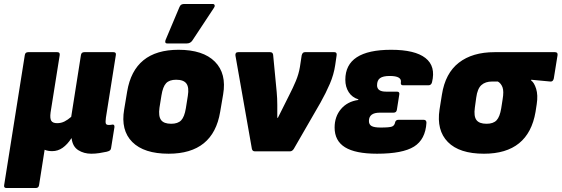

<svg xmlns="http://www.w3.org/2000/svg" viewBox="-36 -763 2831 968"><path d="M-3 185Q-18 185 -15 170L89 -485Q91 -500 106 -500H253Q267 -500 265 -485L219 -196Q215 -166 222.5 -154Q230 -142 252 -142Q272 -142 289 -150.5Q306 -159 323 -174L372 -485Q374 -500 389 -500H536Q551 -500 548 -485L498 -170Q495 -148 497.5 -140.5Q500 -133 512 -133Q519 -133 523 -133.5Q527 -134 531 -135Q542 -136 541 -122L524 -16Q523 -9 518.5 -5Q514 -1 502 2Q484 6 464 9Q444 12 424 12Q387 12 358.5 -6Q330 -24 325 -66H324Q304 -35 280 -18Q256 -1 227 -1Q205 -1 189 -8L161 170Q159 185 144 185Z M814 12Q690 12 631 -47Q572 -106 590 -211L605 -301Q640 -512 864 -512Q988 -512 1047.5 -452Q1107 -392 1089 -287L1074 -199Q1039 12 814 12ZM827 -139Q861 -139 877.5 -156.5Q894 -174 901 -217L911 -280Q918 -322 904 -341.5Q890 -361 852 -361Q818 -361 801.5 -343.5Q785 -326 778 -282L768 -220Q762 -177 776 -158Q790 -139 827 -139ZM807 -544Q799 -544 797.5 -549.5Q796 -555 799 -562L869 -728Q873 -737 879 -740Q885 -743 893 -743H1036Q1044 -743 1046 -737Q1048 -731 1043 -724L934 -559Q924 -544 906 -544Z M1249 0Q1237 0 1234 -12L1151 -483Q1149 -500 1165 -500H1326Q1339 -500 1341 -487L1359 -299Q1362 -267 1362 -234Q1362 -201 1362 -169H1365Q1373 -186 1382.5 -204Q1392 -222 1400 -239L1423 -285Q1441 -320 1455.5 -354.5Q1470 -389 1476 -425L1485 -484Q1489 -500 1501 -500H1650Q1664 -500 1661 -483L1654 -435Q1647 -387 1627 -340.5Q1607 -294 1580 -246L1445 -12Q1437 0 1426 0Z M1865 12Q1756 12 1703.5 -20.5Q1651 -53 1651 -120Q1651 -175 1683 -213Q1715 -251 1770 -259L1771 -262Q1739 -272 1722 -298.5Q1705 -325 1705 -361Q1705 -512 1936 -512Q2056 -512 2109 -470.5Q2162 -429 2142 -348Q2138 -333 2124 -333H1996Q1983 -333 1985 -347Q1991 -380 1929 -380Q1895 -380 1880 -369Q1865 -358 1865 -333Q1865 -301 1910 -301H1965Q1980 -301 1977 -286L1965 -210Q1963 -195 1948 -195H1879Q1824 -195 1824 -153Q1824 -135 1837.5 -127.5Q1851 -120 1883 -120Q1928 -120 1940.5 -125Q1953 -130 1956 -146Q1959 -159 1973 -159H2100Q2114 -159 2114 -144Q2109 -60 2051.5 -24Q1994 12 1865 12Z M2404 12Q2280 12 2222 -47Q2164 -106 2180 -211L2192 -286Q2209 -394 2277.5 -447Q2346 -500 2457 -500H2762Q2777 -500 2775 -485L2756 -367Q2752 -350 2738 -352L2642 -361V-357Q2657 -347 2667 -315.5Q2677 -284 2670 -238L2664 -199Q2628 12 2404 12ZM2417 -139Q2451 -139 2467.5 -156.5Q2484 -174 2491 -217L2498 -262Q2505 -303 2497.5 -323Q2490 -343 2474 -352H2445Q2411 -352 2391 -334Q2371 -316 2365 -271L2358 -220Q2352 -177 2366 -158Q2380 -139 2417 -139Z"/></svg>

Font: Sofia Sans ExtraBlack
Style: Italic
Weight: 1000
Italic angle: -9°
Designer: Botio Nikoltchev, Ani Petrova
Foundry: lettersoup
Version: Version 4.100; ttfautohint (v1.8.4.7-5d5b)